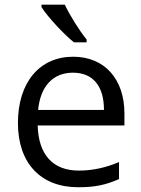

<svg xmlns="http://www.w3.org/2000/svg" viewBox="-20 -786 601 816"><path d="M348.1 -606H294.4C252 -639.6 182.1 -714.8 156.2 -755.9V-766.1H255.4C276.4 -721.2 319.3 -652.8 348.1 -618.2ZM508.8 -252.9H140.1C143.6 -127.4 205.6 -61 314.9 -61C372.6 -61 429.7 -73.2 485.8 -97.2V-24.9C428.7 0 384.3 9.8 312 9.8C153.8 9.8 56.2 -91.8 56.2 -263.2C56.2 -435.5 147.9 -544.9 291 -544.9C425.3 -544.9 508.8 -448.7 508.8 -304.2ZM421.9 -318.8C421.9 -420.9 374.5 -477.1 290 -477.1C204.1 -477.1 151.4 -418 142.1 -318.8Z"/></svg>

Font: OpenSansEmoji
Style: Regular
Weight: 400
Foundry: MorbZ
Version: Version 1.000;PS 001.000;hotconv 1.0.70;makeotf.lib2.5.58329